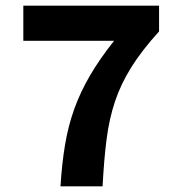

<svg xmlns="http://www.w3.org/2000/svg" viewBox="-20 -655 640 675"><path d="M192.7 0Q197.5 -79.4 208.7 -146.2Q219.9 -212.9 241.3 -272.5Q262.7 -332 297 -390.5Q331.2 -448.9 381 -511.5H62V-635.1H539.2V-544.5Q479 -478.3 441.9 -419Q404.8 -359.8 384.4 -298.7Q364 -237.7 354.7 -165.5Q345.4 -93.4 340.7 0Z"/></svg>

Font: Source Code Pro ExtraLight
Style: Regular
Weight: 200
Monospace: yes
Designer: Paul D. Hunt, Teo Tuominen
Foundry: Adobe
Version: Version 1.026;hotconv 1.1.0;makeotfexe 2.6.0